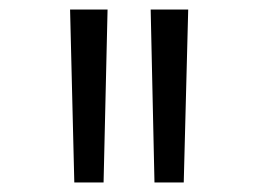

<svg xmlns="http://www.w3.org/2000/svg" viewBox="-20 -742 540 400"><path d="M126 -722.2H204.1L195.8 -362.8V-361.8H134.8ZM293.9 -722.2H372.1L362.8 -361.8H301.8V-362.8Z"/></svg>

Font: CMU Sans Serif
Style: Medium
Weight: 500
Version: Version 0.7.0